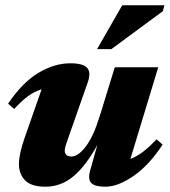

<svg xmlns="http://www.w3.org/2000/svg" viewBox="-20 -690 641 725"><path d="M320.5 -46.5 347.5 -142.5Q304.5 -64 257.5 -24.5Q210.5 15 151.5 15Q98 15 74.8 -9Q51.5 -33 51.5 -70.5Q51.5 -108 73 -169.5L137 -352.5Q110.5 -345 86.2 -327.2Q62 -309.5 33.5 -278.5L10.5 -298.5Q65 -379 125.2 -415Q185.5 -451 245.5 -451Q293.5 -451 309 -433.8Q324.5 -416.5 311.5 -379.5L240 -175.5Q232 -152.5 228.2 -141Q224.5 -129.5 224.5 -121.5Q224.5 -99 250 -99Q275 -99 304 -136.8Q333 -174.5 357 -253L413.5 -436H577.5L472.5 -90Q495.5 -98.5 519.2 -116.2Q543 -134 571 -164L594 -144Q543 -66 484.2 -25.5Q425.5 15 378 15Q338.5 15 324.8 1.2Q311 -12.5 320.5 -46.5ZM346.5 -504.5 441.5 -670H601L594.5 -647.5L400.5 -504.5Z"/></svg>

Font: Newsreader 16pt ExtraBold
Style: Italic
Weight: 800
Italic angle: -17°
Designer: Hugues Gentile
Foundry: Production Type
Version: Version 1.003; ttfautohint (v1.8.3)